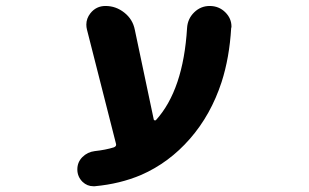

<svg xmlns="http://www.w3.org/2000/svg" viewBox="-20 -568 1040 646"><path d="M298.8 58.6Q296.9 58.6 293.9 58.6Q273.4 58.6 257.8 43.9Q240.2 26.4 240.2 2Q240.2 -22.5 257.3 -39.6Q274.4 -56.6 298.8 -59.6Q335 -63.5 363.3 -72.3Q373 -76.2 370.1 -85L272.5 -468.8Q270.5 -476.6 270.5 -485.4Q270.5 -505.9 284.2 -523.4Q303.7 -547.9 335 -547.9Q370.1 -547.9 398.4 -525.4Q426.8 -502.9 433.6 -467.8L497.1 -167Q497.1 -164.1 500 -163.1Q502.9 -162.1 504.9 -164.1Q596.7 -265.6 609.4 -473.6Q611.3 -504.9 633.3 -526.4Q655.3 -547.9 685.5 -547.9Q716.8 -547.9 738.3 -526.4Q758.8 -505.9 758.8 -478.5Q758.8 -475.6 757.8 -473.6Q752 -374 725.6 -292Q689.5 -181.6 619.1 -101.1Q548.8 -20.5 455.1 20.5Q383.8 50.8 298.8 58.6Z"/></svg>

Font: Rounded-X Mgen+ 1m bold
Style: Bold
Weight: 700
Designer: [Source Han Sans]
Ryoko NISHIZUKA  (kana & ideographs); Paul D. Hunt (Latin, Greek & Cyrillic); Wenlong ZHANG  (bopomofo
Version: Version 1.059.20150602